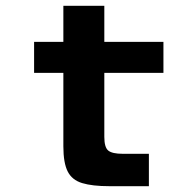

<svg xmlns="http://www.w3.org/2000/svg" viewBox="-20 -640 672 660"><path d="M355.9 0Q297.2 0 262.5 -10.6Q227.7 -21.1 212.8 -50.4Q197.8 -79.7 197.8 -137.1V-389.5H97.2V-496H197.8V-620H338.6V-496H541.8V-389.5H338.6V-169.4Q338.6 -133.4 352.2 -122.4Q365.8 -111.3 402.2 -111.3H491.8V0Z"/></svg>

Font: Atkinson Hyperlegible Mono ExtraLight
Style: Regular
Weight: 200
Monospace: yes
Designer: Elliott Scott, Megan Eiswerth, Linus Boman, Theodore Petrosky, Letters from Sweden
Foundry: Applied Design Works, Letters from Sweden
Version: Version 2.001